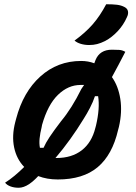

<svg xmlns="http://www.w3.org/2000/svg" viewBox="-20 -834 640 904"><path d="M480 -814Q512 -814 531.5 -811.5Q551 -809 566 -801Q580 -794 582.5 -781Q585 -768 578 -754Q562 -717 534.5 -687.5Q507 -658 475 -641Q455 -631 437.5 -626.5Q420 -622 400 -622Q379 -622 360.5 -627.5Q342 -633 331 -643Q382 -680 416.5 -719.5Q451 -759 480 -814ZM362 -547Q395 -547 424 -536Q427 -545 430 -552Q450 -600 507 -600Q528 -600 542 -599Q556 -598 570 -590Q554 -559 538.5 -529.5Q523 -500 507 -471Q537 -429 546.5 -368Q556 -307 540 -237L536 -222Q509 -105 440 -47Q371 11 252 11Q201 11 160 -5Q140 17 117 33Q91 50 68 50Q46 50 29 43.5Q12 37 4 26Q25 13 48.5 -6.5Q72 -26 94 -48Q58 -85 46.5 -140Q35 -195 52 -260L56 -275Q89 -401 170 -474Q251 -547 362 -547ZM359 -434Q301 -434 253 -387.5Q205 -341 178 -246L176 -235Q169 -207 166.5 -182.5Q164 -158 168 -138H185Q195 -161 213.5 -189Q232 -217 268 -264Q318 -324 363 -415Q366 -420 369.5 -424.5Q373 -429 376 -434Q368 -434 359 -434ZM373 -273Q345 -227 311 -179.5Q277 -132 241 -90H245Q318 -90 365 -126.5Q412 -163 429 -232L432 -243Q451 -324 442 -381H427Q418 -354 403.5 -326Q389 -298 373 -273Z"/></svg>

Font: Recursive Sn Csl St SmB
Style: Italic
Weight: 600
Italic angle: -15°
Version: Version 1.079;hotconv 1.0.112;makeotfexe 2.5.65598; ttfautoh